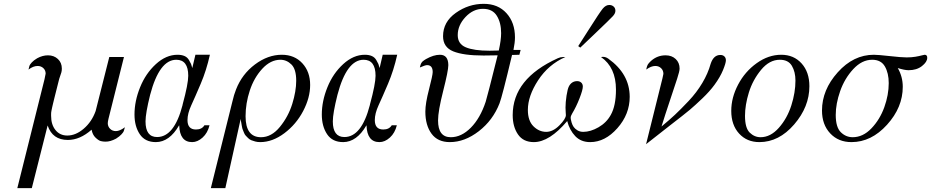

<svg xmlns="http://www.w3.org/2000/svg" viewBox="-20 -726 4830 996"><path d="M69.8 250 210.9 -314.9Q216.8 -341.8 216.8 -344.2Q216.8 -361.3 204.8 -372.6Q192.9 -383.8 174.8 -383.8Q152.8 -383.8 127.9 -365.2Q130.9 -378.4 132.8 -384.8Q134.8 -391.1 144.8 -402.1Q154.8 -413.1 172.9 -423.8Q200.7 -439 229 -439Q259.8 -439 280.3 -419.9Q300.8 -400.9 300.8 -370.1Q300.8 -358.9 298.3 -350.3Q295.9 -341.8 291.5 -329.8Q287.1 -317.9 284.2 -305.2Q278.3 -281.2 271.7 -255.6Q265.1 -230 262 -217Q258.8 -204.1 255.4 -189.9Q252 -175.8 250.5 -168.9Q249 -162.1 247.6 -155Q246.1 -147.9 245.6 -143.6Q245.1 -139.2 245.1 -135Q245.1 -130.9 245.1 -125Q245.1 -79.1 268.1 -51Q291 -22.9 329.1 -22.9Q373 -22.9 414.6 -58.6Q456.1 -94.2 476.1 -149.9L546.9 -430.2H623L543 -110.8Q539.1 -94.7 539.1 -86.9Q539.1 -69.8 551 -57.9Q563 -45.9 581.1 -45.9Q601.1 -45.9 627.9 -65.9Q624 -51.8 622.1 -45.9Q620.1 -40 610.1 -29.1Q600.1 -18.1 582 -6.8Q552.2 9.3 526.9 8.8Q514.6 8.8 502.9 5.9Q491.2 2.9 475.6 -12Q460 -26.9 455.1 -53.2Q395 0 332 0Q252 0 227.1 -75.2L145 250Z M677.7 -131.8Q677.7 -201.7 706.8 -273.4Q735.8 -345.2 788.8 -393.6Q841.8 -441.9 900.9 -441.9Q921.9 -441.9 936.8 -435.5Q951.7 -429.2 960.2 -414.6Q968.8 -399.9 971.2 -394Q973.6 -388.2 977.5 -373L993.7 -441.9H1068.8Q1050.8 -360.8 1021.2 -291.5Q991.7 -222.2 972.2 -179.7Q952.6 -137.2 952.6 -103Q952.6 -54.2 996.6 -54.2Q1027.3 -54.2 1040.5 -76.2H1066.9Q1057.1 -36.1 1031 -12.5Q1004.9 11.2 976.6 11.2Q912.6 11.2 909.7 -75.2H908.7Q858.9 10.7 788.6 11.2Q732.4 11.2 705.1 -29.8Q677.7 -70.8 677.7 -131.8ZM734.9 -96.2Q734.9 -15.1 794.9 -15.1Q883.8 -15.1 926.8 -180.2Q927.7 -184.1 927.7 -185.1Q956.5 -291 956.5 -333Q956.5 -416 894.5 -416Q806.6 -416 758.8 -233.9Q734.9 -138.2 734.9 -96.2Z M1073.7 250 1185.5 -199.2Q1193.4 -234.4 1204.6 -262.2Q1235.4 -341.3 1302.5 -391.6Q1369.6 -441.9 1441.9 -441.9Q1507.8 -441.9 1548.3 -397.9Q1588.9 -354 1588.9 -285.2Q1588.9 -219.2 1552.7 -150.1Q1516.6 -81.1 1455.1 -34.9Q1393.6 11.2 1329.6 11.2Q1315.4 11.2 1304.2 8.1Q1293 4.9 1283.9 1.5Q1274.9 -2 1267.3 -9.5Q1259.8 -17.1 1254.6 -22.5Q1249.5 -27.8 1245.6 -37.8Q1241.7 -47.9 1239.3 -53.5Q1236.8 -59.1 1234.9 -70.1Q1232.9 -81.1 1232.4 -84.5Q1231.9 -87.9 1230 -98.1L1228.5 -108.9L1148.9 250ZM1253.9 -123Q1253.9 -14.2 1334 -14.2Q1388.2 -14.2 1431.9 -67.6Q1475.6 -121.1 1496.1 -187Q1516.6 -252.9 1516.6 -307.1Q1516.6 -367.2 1491.7 -391.6Q1466.8 -416 1434.6 -416Q1383.8 -416 1340.8 -369.6Q1297.9 -323.2 1275.9 -256.6Q1253.9 -189.9 1253.9 -123Z M1649.4 -131.8Q1649.4 -201.7 1678.5 -273.4Q1707.5 -345.2 1760.5 -393.6Q1813.5 -441.9 1872.6 -441.9Q1893.6 -441.9 1908.4 -435.5Q1923.3 -429.2 1931.9 -414.6Q1940.4 -399.9 1942.9 -394Q1945.3 -388.2 1949.2 -373L1965.3 -441.9H2040.5Q2022.5 -360.8 1992.9 -291.5Q1963.4 -222.2 1943.8 -179.7Q1924.3 -137.2 1924.3 -103Q1924.3 -54.2 1968.3 -54.2Q1999 -54.2 2012.2 -76.2H2038.6Q2028.8 -36.1 2002.7 -12.5Q1976.6 11.2 1948.2 11.2Q1884.3 11.2 1881.3 -75.2H1880.4Q1830.6 10.7 1760.3 11.2Q1704.1 11.2 1676.8 -29.8Q1649.4 -70.8 1649.4 -131.8ZM1706.5 -96.2Q1706.5 -15.1 1766.6 -15.1Q1855.5 -15.1 1898.4 -180.2Q1899.4 -184.1 1899.4 -185.1Q1928.2 -291 1928.2 -333Q1928.2 -416 1866.2 -416Q1778.3 -416 1730.5 -233.9Q1706.5 -138.2 1706.5 -96.2Z M2158.2 -376Q2158.2 -377.9 2159.4 -382.1Q2160.6 -386.2 2161.1 -387.7Q2161.6 -389.2 2162.6 -392.6Q2163.6 -396 2164.6 -397Q2165.5 -397.9 2167 -400.9Q2168.5 -403.8 2170.4 -405.5Q2172.4 -407.2 2175.3 -409.7Q2178.2 -412.1 2181.9 -414.6Q2185.5 -417 2190.4 -419.9Q2229.5 -441.9 2262.2 -441.9Q2305.2 -441.9 2305.7 -388.2Q2305.7 -359.4 2279.1 -254.6Q2252.4 -149.9 2252.4 -101.1Q2252.4 -14.2 2318.4 -14.2Q2373.5 -14.2 2422.4 -63.5Q2471.2 -112.8 2499.5 -198.2Q2507.3 -222.2 2561.5 -439Q2537.6 -438 2488.3 -438Q2384.3 -438 2331.3 -459.5Q2278.3 -481 2278.3 -538.1Q2278.3 -612.3 2344.5 -659.2Q2410.6 -706.1 2489.3 -706.1Q2563.5 -706.1 2607.4 -657.5Q2651.4 -608.9 2651.4 -532.2Q2651.4 -505.4 2643.6 -466.8H2680.7L2674.3 -441.9L2636.2 -440.9Q2584.5 -223.1 2571.3 -189.9Q2537.1 -102.1 2463.9 -45.4Q2390.6 11.2 2313.5 11.2Q2250.5 11.2 2218.5 -32.5Q2186.5 -76.2 2186.5 -147Q2186.5 -189.9 2205.6 -262.9Q2224.6 -335.9 2224.6 -352.1Q2224.6 -388.2 2195.3 -388.2Q2186 -388.2 2158.2 -376ZM2354.5 -543.9Q2354.5 -498 2396.5 -480.5Q2438.5 -462.9 2519.5 -462.9Q2527.3 -462.9 2543.5 -463.4Q2559.6 -463.9 2567.4 -463.9Q2579.6 -518.1 2579.6 -554.2Q2579.6 -608.4 2557.1 -644.3Q2534.7 -680.2 2485.4 -680.2Q2434.6 -680.2 2394.5 -637.5Q2354.5 -594.7 2354.5 -543.9Z M2639.6 -128.9Q2639.6 -317.9 2873.5 -423.8Q2885.7 -429.7 2900.4 -430.2H2912.6Q2824.7 -391.1 2771.5 -309.6Q2718.3 -228 2718.3 -155.8Q2718.3 -99.6 2747.3 -70.8Q2776.4 -42 2813.5 -42Q2848.6 -42 2882.1 -75.9Q2915.5 -109.9 2915.5 -128.9Q2915.5 -130.9 2914.6 -143.3Q2913.6 -155.8 2913.6 -168Q2913.6 -194.8 2918.9 -230Q2924.3 -265.1 2931.6 -278.8Q2945.8 -304.7 2973.6 -305.2Q2986.8 -305.2 2995.1 -297.6Q3003.4 -290 3003.4 -276.9Q3003.4 -259.8 2986.3 -215.8Q2969.2 -171.9 2948.2 -137.2Q2940.4 -124 2940.4 -116.2Q2940.4 -113.3 2940.9 -108.2Q2941.4 -103 2945.3 -90.1Q2949.2 -77.1 2955.8 -67.6Q2962.4 -58.1 2975.3 -50Q2988.3 -42 3005.4 -42Q3043.5 -42 3085 -65.9Q3126.5 -89.8 3148.4 -129.9Q3175.3 -177.7 3175.3 -261.2Q3175.3 -376.5 3097.7 -430.2Q3099.6 -430.2 3102.5 -430.7Q3105.5 -431.2 3107.4 -431.2Q3122.6 -431.2 3135.3 -421.9Q3246.1 -342.8 3246.6 -224.1Q3246.6 -133.3 3182.6 -61Q3118.7 11.2 3041.5 11.2Q2993.7 11.2 2964.1 -19.8Q2934.6 -50.8 2922.4 -98.1Q2830.6 10.7 2749.5 11.2Q2694.3 11.2 2667 -28.8Q2639.6 -68.8 2639.6 -128.9ZM2979.5 -486.8Q3000.5 -520 3033.2 -570.8Q3091.3 -662.6 3106.9 -681.4Q3122.6 -700.2 3140.6 -700.2Q3153.8 -700.2 3163.1 -692.1Q3172.4 -684.1 3172.4 -669.9Q3172.4 -656.7 3159.4 -642.3Q3146.5 -627.9 3062.5 -547.9Q3018.6 -505.9 2990.2 -479Z M3331.5 22 3416.5 -319.8Q3421.4 -339.8 3421.4 -342.8Q3421.4 -360.8 3409.4 -372.3Q3397.5 -383.8 3379.4 -383.8Q3357.4 -383.8 3332.5 -365.2Q3332.5 -367.2 3334 -373Q3335.4 -378.9 3335.9 -379.9Q3336.4 -380.9 3337.9 -385.5Q3339.4 -390.1 3341.1 -392.1Q3342.8 -394 3345.2 -397.5Q3347.7 -400.9 3351.1 -404.1Q3354.5 -407.2 3358.4 -411.1Q3390.6 -439 3432.6 -439Q3464.8 -439 3485.1 -419.9Q3505.4 -400.9 3505.4 -370.1Q3505.4 -356.9 3492.9 -318.4Q3480.5 -279.8 3455.6 -205.8Q3430.7 -131.8 3411.6 -69.8Q3451.7 -103 3481.2 -130.6Q3510.7 -158.2 3552.2 -202.1Q3593.8 -246.1 3623.3 -295.7Q3652.8 -345.2 3666.5 -395Q3681.6 -440.9 3716.8 -440.9Q3730 -440.9 3737.8 -433.3Q3745.6 -425.8 3745.6 -413.1Q3745.6 -398.9 3730.7 -362.5Q3715.8 -326.2 3686.5 -286.1Q3661.6 -252 3623.5 -215.6Q3585.4 -179.2 3559.1 -157Q3532.7 -134.8 3452.6 -73Q3372.6 -11.2 3331.5 22Z M3773.4 -150.9Q3773.4 -219.7 3809.1 -287.4Q3844.7 -355 3905.5 -398.4Q3966.3 -441.9 4032.7 -441.9Q4097.7 -441.9 4138.2 -397Q4178.7 -352.1 4178.7 -278.8Q4178.7 -171.9 4099.6 -80.3Q4020.5 11.2 3919.4 11.2Q3854.5 11.2 3814 -33.2Q3773.4 -77.6 3773.4 -150.9ZM3844.7 -125Q3844.7 -62 3869.1 -38.1Q3893.6 -14.2 3925.3 -14.2Q3977.1 -14.2 4020.3 -63Q4063.5 -111.8 4085 -179Q4106.4 -246.1 4106.4 -308.1Q4106.4 -353 4087.9 -384.5Q4069.3 -416 4025.4 -416Q3971.2 -416 3928 -363.5Q3884.8 -311 3864.7 -246.1Q3844.7 -181.2 3844.7 -125Z M4244.1 -152.8Q4244.1 -259.8 4325.7 -350.8Q4407.2 -441.9 4513.2 -441.9Q4534.2 -441.9 4595.2 -435.1Q4656.2 -428.2 4683.1 -428.2Q4708 -428.2 4728.5 -431.6Q4749 -435.1 4761.2 -438.5Q4773.4 -441.9 4776.4 -441.9Q4790.5 -441.9 4790 -425.8Q4790 -404.8 4762.7 -383.3Q4735.4 -361.8 4693.4 -361.8Q4672.4 -361.8 4637.2 -373Q4663.1 -328.1 4663.1 -275.9Q4663.1 -168.9 4581.5 -78.9Q4500 11.2 4397 11.2Q4329.1 11.2 4286.6 -34.2Q4244.1 -79.6 4244.1 -152.8ZM4315.4 -129.9Q4315.4 -65.9 4341.8 -40Q4368.2 -14.2 4403.3 -14.2Q4456.5 -14.2 4500.5 -60.1Q4544.4 -106 4567.4 -169.9Q4590.3 -233.9 4590.3 -294.9Q4590.3 -346.7 4570.3 -381.3Q4550.3 -416 4504.4 -416Q4451.2 -416 4406.2 -367.4Q4361.3 -318.8 4338.4 -253.4Q4315.4 -188 4315.4 -129.9Z"/></svg>

Font: CMU Classical Serif
Style: Italic
Weight: 500
Italic angle: -14.04°
Version: Version 0.7.0